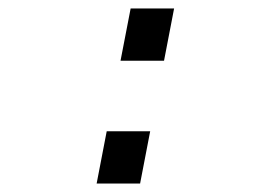

<svg xmlns="http://www.w3.org/2000/svg" viewBox="-20 -435 642 455"><path d="M289.6 -415H392.6L368.7 -291H265.6ZM232.9 -124H335.9L312 0H209Z"/></svg>

Font: Hack
Style: Italic
Weight: 400
Italic angle: -11°
Monospace: yes
Designer: Christopher Simpkins
Foundry: Christopher Simpkins
Version: Version 2.019; ttfautohint (v1.4.1) -l 4 -r 80 -G 350 -x 0 -